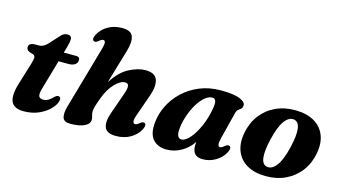

<svg xmlns="http://www.w3.org/2000/svg" viewBox="-82 -1017 2370 1328"><g transform="rotate(15 1103.0 -353.5)"><path d="M103.5 -384.5 77 -393Q55.5 -401.5 55.5 -423Q55.5 -437 67 -445.2Q78.5 -453.5 98.5 -453.5H127Q144.5 -453.5 158.8 -461Q173 -468.5 187.5 -483L256 -558.5Q275 -578.5 300 -578.5Q330 -578.5 330 -550.5Q330 -543 327.8 -529.8Q325.5 -516.5 321 -499.5L307 -450.5H397.5Q422 -450.5 422 -427.5Q422 -407 405.2 -395Q388.5 -383 360.5 -383H287.5L226 -170Q214.5 -129.5 221.8 -114.2Q229 -99 254 -99Q287.5 -99 320.5 -134.5Q336 -150.5 348 -150.5Q357 -150.5 362.2 -144.2Q367.5 -138 366 -127.5Q362 -97 332.2 -64.2Q302.5 -31.5 253.5 -9Q204.5 13.5 143 13.5Q74.5 13.5 54.5 -28Q34.5 -69.5 60 -156L111.5 -324.5Q120.5 -355 118.5 -367.2Q116.5 -379.5 103.5 -384.5Z M972.5 -79.5Q950.5 -37.5 906 -12Q861.5 13.5 803 13.5Q737 13.5 722 -25.2Q707 -64 730 -129L785.5 -287Q799 -326 795.5 -343.8Q792 -361.5 770 -361.5Q738.5 -361.5 698.8 -321.2Q659 -281 632.5 -209Q619 -173.5 611.8 -148.5Q604.5 -123.5 604.5 -108Q604.5 -93 609.2 -80.5Q614 -68 614 -51.5Q614 -22 577.8 -4.2Q541.5 13.5 476.5 13.5Q431 13.5 422 -15.8Q413 -45 428 -97.5L555 -542Q565.5 -578.5 562.8 -592.2Q560 -606 549 -606Q537 -606 519 -590.5Q508 -581.5 501 -579.5Q494 -577.5 487.5 -581Q469 -590.5 487.5 -626.5Q509.5 -668.5 553 -694Q596.5 -719.5 654.5 -719.5Q718.5 -719.5 732 -681.2Q745.5 -643 726 -576.5L653.5 -331Q706 -414 769.2 -446.8Q832.5 -479.5 885 -479.5Q954.5 -479.5 970 -435.2Q985.5 -391 960.5 -320L905.5 -164Q892.5 -128 896.2 -114Q900 -100 911 -100Q923 -100 941 -115.5Q952 -124.5 959 -126.2Q966 -128 972.5 -125Q991 -115.5 972.5 -79.5Z M1511.5 -163.5Q1502 -126.5 1505.5 -112.2Q1509 -98 1519.5 -98Q1531 -98 1549.5 -114Q1560 -123 1567 -124.8Q1574 -126.5 1581 -123.5Q1599.5 -114 1581 -78Q1559 -36.5 1516.2 -11.5Q1473.5 13.5 1426 13.5Q1385.5 13.5 1368 -6.5Q1350.5 -26.5 1350.5 -62Q1350.5 -75.5 1352 -90.5Q1318.5 -41 1269.2 -13.8Q1220 13.5 1165.5 13.5Q1101 13.5 1066.5 -27.5Q1032 -68.5 1042 -153Q1048.5 -213.5 1077.8 -271.8Q1107 -330 1156.8 -376.8Q1206.5 -423.5 1274.2 -451.5Q1342 -479.5 1426 -479.5Q1518.5 -479.5 1562.5 -461Q1606.5 -442.5 1603 -416Q1601 -400.5 1592.2 -393.5Q1583.5 -386.5 1574.2 -379.5Q1565 -372.5 1560.5 -357ZM1217 -156Q1212.5 -113.5 1221.8 -97Q1231 -80.5 1247 -80.5Q1274.5 -80.5 1306.8 -117Q1339 -153.5 1366 -214.8Q1393 -276 1405 -350Q1416 -416 1381.5 -416Q1354 -416 1326.8 -392.5Q1299.5 -369 1276.5 -330.5Q1253.5 -292 1237.8 -246.2Q1222 -200.5 1217 -156Z M1959.5 -480Q2038.5 -479.5 2092.5 -449Q2146.5 -418.5 2169.2 -362.5Q2192 -306.5 2178 -230Q2164 -155 2121.8 -100Q2079.5 -45 2016 -15.2Q1952.5 14.5 1874 13.5Q1795.5 13 1742 -17.8Q1688.5 -48.5 1665.8 -104.5Q1643 -160.5 1657 -236.5Q1671 -312 1713 -367Q1755 -422 1818.2 -451.5Q1881.5 -481 1959.5 -480ZM1869 -51.5Q1905.5 -45.5 1937 -87.2Q1968.5 -129 1991.5 -224.5Q2034 -404 1965 -415.5Q1929 -421 1897.8 -379.2Q1866.5 -337.5 1843.5 -242Q1801 -63 1869 -51.5Z"/></g></svg>

Font: Fraunces 9pt
Style: Bold Italic
Weight: 700
Italic angle: -16°
Version: Version 1.000;[b76b70a41]